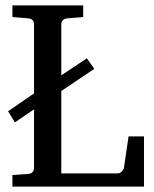

<svg xmlns="http://www.w3.org/2000/svg" viewBox="-20 -691 571 711"><path d="M25.9 0V-43L85 -46.9Q95.7 -47.9 100.8 -54.2Q106 -60.5 106 -68.8V-286.1L35.2 -237.8L9.8 -278.8L106 -345.2V-602.1Q106 -609.4 101.1 -615.7Q96.2 -622.1 85 -623L25.9 -627.9V-670.9H288.1V-627.9L229 -623Q218.3 -622.1 212.6 -615.7Q207 -609.4 207 -602.1V-412.1L301.8 -475.1L329.1 -436L207 -354V-48.8H413.1Q424.3 -48.8 430.9 -55.7Q437.5 -62.5 439 -69.8L456.1 -186H513.2V0Z"/></svg>

Font: Charis SIL
Style: Regular
Weight: 400
Foundry: SIL International
Version: Version 4.112